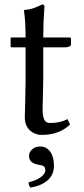

<svg xmlns="http://www.w3.org/2000/svg" viewBox="-20 -598 380 865"><path d="M95.2 -429.2Q95.2 -504.9 87.9 -549.8L89.8 -553.2Q108.4 -554.7 120.8 -557.9Q133.3 -561 150.4 -568.8Q167.5 -576.7 170.9 -578.1Q180.2 -578.1 180.2 -567.9Q174.8 -497.1 174.8 -429.2H292Q299.8 -429.2 299.8 -422.9V-397.9Q299.8 -392.1 292 -388.4Q284.2 -384.8 275.9 -384.8H174.8V-242.2Q174.8 -208.5 173.3 -164.3Q171.9 -120.1 171.9 -108.9Q171.9 -75.7 179 -59.8Q186 -43.9 205.1 -43.9Q252.4 -43.9 283.7 -61.5L295.9 -37.1Q246.1 9.8 169.9 9.8Q135.3 9.8 113.5 -12Q91.8 -33.7 91.8 -68.8Q91.8 -80.1 93.5 -138.7Q95.2 -197.3 95.2 -231V-384.8H32.2Q27.8 -384.8 27.8 -389.2V-424.8Q27.8 -429.2 30.8 -429.2ZM161.1 62Q189.5 62 206.3 85.4Q223.1 108.9 223.1 147.9Q223.1 190.4 193.6 215.1Q164.1 239.7 117.2 247.1Q108.9 238.8 108.9 223.1Q143.6 215.3 163.8 200Q184.1 184.6 184.1 169.9Q184.1 156.2 176.3 150.9Q168.5 145.5 152.8 144Q110.8 136.7 110.8 105Q110.8 86.9 125.2 74.5Q139.6 62 161.1 62Z"/></svg>

Font: Linux Biolinum
Style: Regular
Weight: 400
Designer: Philipp H. Poll
Foundry: Philipp H. Poll
Version: Version 0.6.4